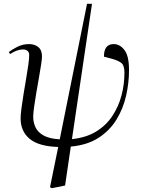

<svg xmlns="http://www.w3.org/2000/svg" viewBox="-20 -756 749 1006"><path d="M252 230 242 225 285 14Q183 11 135.5 -28.5Q88 -68 88 -135Q88 -155 92.5 -189Q97 -223 103.5 -263.5Q110 -304 117 -344Q124 -384 128.5 -417Q133 -450 133 -468Q133 -482 124 -489.5Q115 -497 101 -497Q70 -497 33 -473L26 -483Q42 -496 70.5 -510.5Q99 -525 132 -525Q161 -525 180.5 -509.5Q200 -494 200 -460Q200 -448 195.5 -418Q191 -388 184 -348.5Q177 -309 170 -268.5Q163 -228 158.5 -194.5Q154 -161 154 -145Q154 -115 166 -89Q178 -63 208.5 -46Q239 -29 293 -26L436 -736H462L357 -27Q432 -35 484 -67Q536 -99 568.5 -148Q601 -197 616.5 -255.5Q632 -314 632 -375Q632 -413 616.5 -425.5Q601 -438 570 -447L525 -459Q524 -490 536.5 -507.5Q549 -525 576 -525Q608 -525 632 -494Q656 -463 656 -389Q656 -321 640.5 -253.5Q625 -186 590 -129Q555 -72 496.5 -34Q438 4 351 12L321 216Z"/></svg>

Font: Literata 72pt Light
Style: Italic
Weight: 300
Italic angle: -2°
Designer: Latin by Veronika Burian and Jose Scaglione. Greek by Irene Vlachou. Cyrillic by Vera Evstafieva
Foundry: TypeTogether
Version: Version 3.002